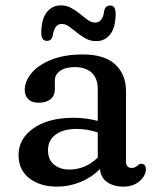

<svg xmlns="http://www.w3.org/2000/svg" viewBox="-20 -682 584 714"><path d="M49 -105.5Q49 -166 104.5 -205Q160 -244 254 -244Q278 -244 301.2 -240.8Q324.5 -237.5 343.5 -232.5V-351.5Q343.5 -390.5 321 -411.5Q298.5 -432.5 258.5 -432.5Q222.5 -432.5 203.2 -418.2Q184 -404 184 -383.5V-350.5Q184 -326.5 168 -313.2Q152 -300 123.5 -300Q98.5 -300 85.2 -313Q72 -326 72 -347.5Q72 -380 97.2 -410.2Q122.5 -440.5 171 -460Q219.5 -479.5 288.5 -479.5Q369 -479.5 408.8 -442.2Q448.5 -405 448.5 -343V-81.5Q448.5 -57.5 470 -57.5Q477.5 -57.5 482 -60Q486.5 -62.5 490 -65Q493.5 -68 496.8 -70.5Q500 -73 504 -73Q522.5 -73 522.5 -52.5Q522.5 -29 499.2 -8.5Q476 12 438.5 12Q402.5 12 378.2 -5Q354 -22 352 -53.5Q320.5 -22 278.8 -5Q237 12 192 12Q129 12 89 -19Q49 -50 49 -105.5ZM158.5 -124Q158.5 -88 181 -69.8Q203.5 -51.5 237.5 -51.5Q297.5 -51.5 343.5 -96V-189.5Q325.5 -195.5 305.8 -199Q286 -202.5 264 -202.5Q215.5 -202.5 187 -181.5Q158.5 -160.5 158.5 -124ZM338 -529Q316 -529 298.5 -538.8Q281 -548.5 265.8 -561Q250.5 -573.5 237 -583.2Q223.5 -593 210 -593Q182 -593 176 -548.5Q171.5 -530 154.5 -530Q133.5 -530 133.5 -559.5Q133.5 -610.5 153.8 -636.2Q174 -662 206 -662Q227.5 -662 245.2 -652.2Q263 -642.5 278 -630Q293 -617.5 306.5 -607.8Q320 -598 334 -598Q362.5 -598 367.5 -642.5Q372 -661.5 389.5 -661.5Q410 -661.5 410 -631.5Q410 -580 390 -554.5Q370 -529 338 -529Z"/></svg>

Font: Fraunces 9pt S100
Style: Regular
Weight: 400
Version: Version 1.000; ttfautohint (v1.8.3)